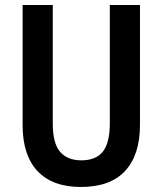

<svg xmlns="http://www.w3.org/2000/svg" viewBox="-20 -734 647 764"><path d="M537 -237Q537 -118 478 -54Q419 10 302 10Q189 10 129.5 -53Q70 -116 70 -236V-714H190V-242Q190 -164 219 -130Q248 -96 304 -96Q362 -96 389.5 -131Q417 -166 417 -243V-714H537Z"/></svg>

Font: Noto Sans Ethiopic Condensed SemiBold
Style: Regular
Weight: 600
Width: 3
Designer: Monotype Design Team
Foundry: Monotype Imaging Inc.
Version: Version 2.102; ttfautohint (v1.8.4.7-5d5b)